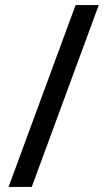

<svg xmlns="http://www.w3.org/2000/svg" viewBox="-20 -738 422 762"><path d="M372 -718H280L14 4H106Z"/></svg>

Font: Noto Sans Thai Looped Condensed Medium
Style: Regular
Weight: 500
Width: 3
Designer: Sasikarn Vongin, Ben Mitchell
Foundry: The Fontpad Ltd
Version: Version 1.001